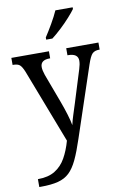

<svg xmlns="http://www.w3.org/2000/svg" viewBox="-106 -827 736 1127"><g transform="rotate(-10 261.5 -263.5)"><path d="M34 192Q96 192 136 167.5Q176 143 200.5 99.5Q225 56 241 -1L72 -441Q59 -473 46.5 -483.5Q34 -494 7 -494H4V-536H228V-494H225Q170 -494 170 -452Q170 -433 180 -404L244 -232Q259 -192 271.5 -151Q284 -110 288 -85Q294 -113 304 -143.5Q314 -174 324 -206L385 -402Q394 -430 394 -451Q394 -494 334 -494H331V-536H523V-494H520Q493 -494 479 -480Q465 -466 449 -418L309 1Q285 74 263 120.5Q241 167 214 192.5Q187 218 146.5 228.5Q106 239 43 239H34ZM224 -619Q245 -651 268.5 -691.5Q292 -732 307 -766H410V-756Q398 -739 372.5 -710.5Q347 -682 316.5 -653.5Q286 -625 261 -606H224Z"/></g></svg>

Font: Noto Serif Lao SemCond
Style: Regular
Weight: 400
Width: 4
Designer: Monotype Design Team
Foundry: Monotype Imaging Inc.
Version: Version 2.004; ttfautohint (v1.8.4.7-5d5b)